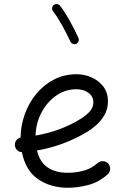

<svg xmlns="http://www.w3.org/2000/svg" viewBox="-20 -888 622 938"><path d="M506.3 -36.6Q463.4 2 412.1 15.6Q360.8 29.3 310.1 29.3Q228.5 29.3 167 -12Q105.5 -53.2 86.9 -144.5Q73.2 -145 63.5 -154.8Q53.7 -164.6 52.7 -178.2Q51.8 -191.9 59.8 -202.6Q67.9 -213.4 80.6 -216.3Q81.1 -273.4 100.6 -328.6Q120.1 -383.8 156.2 -428.2Q192.4 -472.7 242.9 -499Q293.5 -525.4 355.5 -525.4Q391.1 -525.4 426 -510.5Q460.9 -495.6 484.1 -466.1Q507.3 -436.5 507.3 -393.1Q507.3 -354.5 489.5 -324.7Q471.7 -294.9 447.8 -274.7Q423.8 -254.4 405.8 -243.7Q290 -174.8 160.6 -152.8Q174.3 -95.7 213.1 -69.8Q252 -43.9 310.1 -43.9Q353.5 -43.9 391.4 -54.9Q429.2 -65.9 456.5 -91.3Q467.8 -101.1 483.2 -100.6Q498.5 -100.1 508.8 -88.9Q518.6 -77.6 518.1 -62.3Q517.6 -46.9 506.3 -36.6ZM353.5 -452.1Q298.8 -452.1 254.2 -420.7Q209.5 -389.2 182.4 -337.6Q155.3 -286.1 153.8 -225.6Q210.9 -235.4 264.6 -254.6Q318.4 -273.9 365.7 -302.2Q396 -319.8 416 -340.6Q436 -361.3 436 -387.7Q436 -417.5 411.9 -434.8Q387.7 -452.1 353.5 -452.1ZM242.7 -863.8Q249.5 -869.1 258.5 -868.2Q267.6 -867.2 272.9 -860.4Q296.4 -830.6 321 -785.9Q345.7 -741.2 363.3 -702.6Q366.7 -694.8 363.5 -686.3Q360.4 -677.7 352.1 -673.8Q344.2 -670.4 335.7 -673.8Q327.1 -677.2 323.7 -685.1Q307.1 -721.7 283 -764.9Q258.8 -808.1 238.8 -833.5Q233.4 -840.3 234.6 -849.4Q235.8 -858.4 242.7 -863.8Z"/></svg>

Font: Mikhak-FD Regular
Style: FD-Regular
Weight: 400
Designer: Amin Abedi
Version: Version 3.2